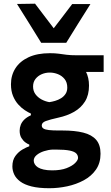

<svg xmlns="http://www.w3.org/2000/svg" viewBox="-20 -792 587 1016"><path d="M241 204Q185 204 147 194.5Q109 185 86.8 168.2Q64.5 151.5 55 130.8Q45.5 110 45.5 88.5Q45.5 55 61.5 33.2Q77.5 11.5 98.8 -0.8Q120 -13 135 -18V-27Q127 -29.5 115 -38Q103 -46.5 93.5 -61.8Q84 -77 84 -100.5Q84 -117 90 -132Q96 -147 109.2 -159.8Q122.5 -172.5 143.5 -182V-191Q129.5 -197 111.5 -208.8Q93.5 -220.5 76.8 -239Q60 -257.5 49 -284Q38 -310.5 38 -346Q38 -393.5 61.5 -430.5Q85 -467.5 131 -489Q177 -510.5 244.5 -510.5Q271 -510.5 291 -507.8Q311 -505 332.5 -502.2Q354 -499.5 386 -499.5H528.5V-411.5Q481 -411.5 437 -411.5Q393 -411.5 347.5 -411.5L381.5 -467.5Q417.5 -446.5 434.2 -414Q451 -381.5 451 -339Q451 -289 429.8 -255Q408.5 -221 372 -200.2Q335.5 -179.5 289 -169.5Q244 -159.5 222.5 -151.5Q201 -143.5 201 -128.5Q201 -117.5 210 -111.8Q219 -106 238.8 -103.8Q258.5 -101.5 290 -101.5H310.5Q376 -101.5 420.8 -90.2Q465.5 -79 488.8 -52.2Q512 -25.5 512 21.5Q512 70.5 488 105.2Q464 140 423.8 161.8Q383.5 183.5 336 193.8Q288.5 204 241 204ZM256 109.5Q302 109.5 332.2 97.8Q362.5 86 377.8 70.5Q393 55 393 43.5Q393 30 383.5 20Q374 10 348.8 4.8Q323.5 -0.5 275.5 -0.5H259Q236 0.5 212.8 8Q189.5 15.5 174 28.5Q158.5 41.5 158.5 58Q158.5 67.5 164 77Q169.5 86.5 181 93.8Q192.5 101 211.2 105.2Q230 109.5 256 109.5ZM241 -251.5Q255 -253.5 271.5 -258.2Q288 -263 302.8 -272Q317.5 -281 326.8 -295Q336 -309 336 -328.5Q336 -356 322 -373.5Q308 -391 286.8 -399.5Q265.5 -408 243.5 -408Q221 -408 201 -399.5Q181 -391 168 -374.5Q155 -358 155 -334.5Q155 -311 167.2 -294Q179.5 -277 199 -266.2Q218.5 -255.5 241 -251.5ZM198 -565.5Q166 -617.5 134 -668.8Q102 -720 70 -771L165.5 -772.5Q194 -735 222.2 -697.8Q250.5 -660.5 279.5 -622.5H249Q278 -660 306 -696.8Q334 -733.5 362 -770.5H458.5Q426.5 -720 394.5 -668.8Q362.5 -617.5 330.5 -565.5Z"/></svg>

Font: Commissioner Thin SemiBold
Style: Regular
Weight: 600
Version: Version 1.000